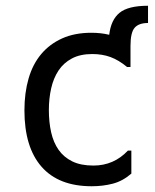

<svg xmlns="http://www.w3.org/2000/svg" viewBox="-20 -651 540 668"><path d="M437 -127V-47Q407 -21 372.5 -12Q338 -3 299 -3Q184 -3 124.5 -71Q65 -139 65 -267Q65 -328 79.5 -378Q94 -428 123.5 -463Q153 -498 196.5 -517.5Q240 -537 298 -537Q331 -537 360 -530Q366 -582 396 -606.5Q426 -631 495 -631V-571Q463 -571 448.5 -554.5Q434 -538 434 -491V-418H422Q393 -442 364.5 -452.5Q336 -463 301 -463Q259 -463 230 -447.5Q201 -432 183.5 -405.5Q166 -379 158 -343.5Q150 -308 150 -268Q150 -226 158 -190.5Q166 -155 184 -129.5Q202 -104 231.5 -89.5Q261 -75 305 -75Q376 -75 425 -127Z"/></svg>

Font: D2Coding
Style: Regular
Weight: 400
Monospace: yes
Designer: Yong-Rak Park; Jeong-Hwan Yoon; Sang-Min Lee;
Foundry: NHN Corporation
Version: Version 1.3.2; Build 20180524